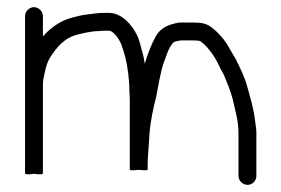

<svg xmlns="http://www.w3.org/2000/svg" viewBox="-20 -515 787 537"><path d="M75 -495C61.8 -495 50 -483.2 50 -470V-31C50 -27 58.3 -26.3 75 -29C91.7 -26.3 100 -27 100 -31V-273C100 -280.3 100.3 -286.7 101 -292C106.5 -316.9 108.5 -334.8 120 -354C136.9 -380.5 158.4 -407.4 192 -417C211.1 -421.8 234.5 -428 256 -428C261.3 -428.7 266 -429 270 -429H284C292.2 -429 298.3 -422.6 305 -415C320.2 -395.2 321.9 -383.2 330 -357C337.2 -328.1 342 -291.4 342 -257C342.7 -250.3 343 -242.3 343 -233V-41C343 -38.3 351.3 -38 368 -40C384.7 -38 393 -38.3 393 -41V-52C393 -73.7 394.7 -87.1 396 -108L398 -140C400.4 -173.8 409 -215 417 -245C422.3 -273 429.2 -313.6 437 -337C445 -357.1 450.9 -381.9 465 -396C468.6 -399.6 480 -401.1 486 -402H519C525.7 -402 531.3 -401.7 536 -401C538 -401 540.3 -400 543 -398C565.4 -380.6 584.9 -350.3 597 -322L605 -308C613.8 -287.5 625.5 -259.1 631 -237C637.5 -207.8 647 -176.8 647 -143V-23C647 -9.5 658.9 2 672.5 2C686.1 2 697 -9.5 697 -23V-144C697 -151.3 696.3 -158.3 695 -165C690.3 -212 678 -249.6 667 -288C660.1 -305.3 656.1 -315.8 649 -330C648.1 -333.5 642 -341.8 642 -345C635.4 -356.5 621.1 -380.8 614 -393C603.4 -408.9 589.6 -424.1 575 -436C558.4 -449.3 545.9 -452 519 -452H481C450.2 -446.4 429.6 -437.3 416 -414C402.8 -390.2 393.6 -365.8 385 -337C384.3 -339 384 -340.7 384 -342C382.7 -351.3 380.7 -360.7 378 -370C373.1 -387.2 369.2 -406.1 362 -419C349.1 -444.8 321.3 -479 284 -479H270C251.8 -479 236.6 -475.8 220 -474C206 -472.7 191.4 -467.8 179 -465C147.7 -456.5 119.2 -435.4 100 -413V-470C100 -483.2 88.2 -495 75 -495Z"/></svg>

Font: HoneyBee
Style: Book
Weight: 300
Foundry: Cannot Into Space Fonts
Version: Version 0.89